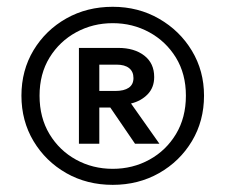

<svg xmlns="http://www.w3.org/2000/svg" viewBox="-20 -766 647 551"><path d="M303.5 -235.5Q229.5 -235.5 170.2 -269.2Q111 -303 76.2 -361Q41.5 -419 41.5 -491.5Q41.5 -564 76.2 -621.8Q111 -679.5 170.2 -713Q229.5 -746.5 303.5 -746.5Q377 -746.5 436.5 -712.2Q496 -678 530.8 -620.2Q565.5 -562.5 565.5 -491.5Q565.5 -419 530.8 -361Q496 -303 436.5 -269.2Q377 -235.5 303.5 -235.5ZM303.5 -281.5Q361 -281.5 408.8 -307.8Q456.5 -334 485 -381.2Q513.5 -428.5 513.5 -491.5Q513.5 -554 484.8 -600.8Q456 -647.5 408.2 -673.5Q360.5 -699.5 303.5 -699.5Q246.5 -699.5 198.8 -673.5Q151 -647.5 122.2 -600.8Q93.5 -554 93.5 -491.5Q93.5 -428.5 122 -381.2Q150.5 -334 198.2 -307.8Q246 -281.5 303.5 -281.5ZM206.5 -353.5V-628.5H319.5Q365.5 -628.5 394 -606.5Q422.5 -584.5 422.5 -545Q422.5 -515 403.8 -495.5Q385 -476 356 -469L437.5 -353.5H367.5L296.5 -457.5H265V-353.5ZM265 -505H311.5Q336 -505 349.5 -514.2Q363 -523.5 363 -542Q363 -560.5 350.5 -570.5Q338 -580.5 314.5 -580.5H265Z"/></svg>

Font: Geologica Thin Roman ExtraBold
Style: Regular
Weight: 800
Version: Version 1.010;gftools[0.9.28]